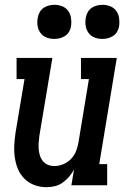

<svg xmlns="http://www.w3.org/2000/svg" viewBox="-20 -771 540 799"><path d="M173 8Q147 8 123 -1Q99 -10 81.5 -27.5Q64 -45 54.5 -68Q45 -91 41.5 -116.5Q38 -142 39.5 -168.5Q41 -195 45 -221L82 -442H49V-530H198L144 -207Q142 -193 141 -178.5Q140 -164 141 -150.5Q142 -137 146 -124Q150 -111 158.5 -100.5Q167 -90 179.5 -85Q192 -80 207 -80Q225 -80 244 -88Q263 -96 276.5 -110.5Q290 -125 297 -143.5Q304 -162 307 -181L350 -442H317V-530H466L393 -88H426V0H277L288 -65Q279 -49 267 -35Q255 -21 240 -10.5Q225 0 207.5 4Q190 8 173 8ZM406 -609Q389 -609 373.5 -615Q358 -621 348.5 -634Q339 -647 336.5 -663.5Q334 -680 337 -697Q339 -709 345 -720Q351 -731 361 -738Q371 -745 383 -748Q395 -751 406 -751Q423 -751 438.5 -745Q454 -739 463.5 -726Q473 -713 475.5 -696.5Q478 -680 476 -663Q474 -651 468 -640Q462 -629 451.5 -622Q441 -615 429.5 -612Q418 -609 406 -609ZM206 -609Q189 -609 173.5 -615Q158 -621 148.5 -634Q139 -647 136.5 -663.5Q134 -680 137 -697Q139 -709 145 -720Q151 -731 161 -738Q171 -745 183 -748Q195 -751 206 -751Q223 -751 238.5 -745Q254 -739 263.5 -726Q273 -713 275.5 -696.5Q278 -680 276 -663Q274 -651 268 -640Q262 -629 251.5 -622Q241 -615 229.5 -612Q218 -609 206 -609Z"/></svg>

Font: Iosevka Curly Slab SmBdObl
Style: Regular
Weight: 600
Italic angle: -9°
Monospace: yes
Designer: Belleve Invis
Foundry: Belleve Invis
Version: Version 11.0.0; ttfautohint (v1.8.3)